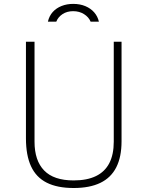

<svg xmlns="http://www.w3.org/2000/svg" viewBox="-20 -932 717 962"><path d="M349 10Q267 10 214 -16.8Q161 -43.5 135.5 -98.8Q110 -154 110 -239V-723H153V-222Q153 -127.5 201.2 -77.8Q249.5 -28 349 -28Q416 -28 460.8 -49.8Q505.5 -71.5 527.8 -114.8Q550 -158 550 -222V-723H589V-224Q589 -145.5 562.5 -93.5Q536 -41.5 482.8 -15.8Q429.5 10 349 10ZM220 -823.5Q226.5 -852 244.2 -871.8Q262 -891.5 288.5 -902Q315 -912.5 346.5 -912.5Q381 -912.5 407.8 -901.2Q434.5 -890 452 -870Q469.5 -850 475.5 -823.5H434Q424.5 -846.5 401 -861.2Q377.5 -876 346.5 -876Q315.5 -876 293.2 -861.2Q271 -846.5 262 -823.5Z"/></svg>

Font: Public Sans Thin Thin
Style: Regular
Weight: 250
Version: Version 2.001